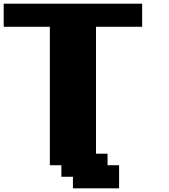

<svg xmlns="http://www.w3.org/2000/svg" viewBox="-20 -895 915 1040"><path d="M375 125H625V0H562.5V-62.5H500V-750H750V-875H0V-750H250V0H312.5V62.5H375Z"/></svg>

Font: Faithful 32x
Style: Bold
Weight: 400
Foundry: Faithful Resource Pack
Version: Version 1.0; January 27, 2023